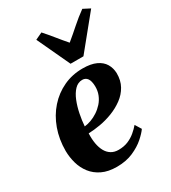

<svg xmlns="http://www.w3.org/2000/svg" viewBox="-204 -943 944 1059"><g transform="rotate(-30 268.0 -414.0)"><path d="M446 -101.5Q432 -81 402 -54.5Q372 -28 327 -8.2Q282 11.5 223 11.5Q168.5 11.5 130 -7Q91.5 -25.5 67.5 -56.5Q43.5 -87.5 32.5 -126.2Q21.5 -165 21 -205.5Q21 -280 44 -343.5Q67 -407 108.8 -454Q150.5 -501 206.5 -527.2Q262.5 -553.5 328.5 -553.5Q381 -553.5 414 -538.2Q447 -523 462.8 -496.5Q478.5 -470 479.5 -437Q480 -390.5 460.5 -355.8Q441 -321 408 -296.8Q375 -272.5 335 -257Q295 -241.5 254.2 -234.5Q213.5 -227.5 179.5 -226.5Q178 -190.5 183.2 -161Q188.5 -131.5 200.5 -110Q212.5 -88.5 231.8 -76.8Q251 -65 277.5 -65Q312 -65 338.8 -76.2Q365.5 -87.5 386.2 -105Q407 -122.5 422 -140.5ZM296 -500Q268 -500 247.2 -478.2Q226.5 -456.5 212.5 -421.8Q198.5 -387 190.5 -347Q182.5 -307 180 -270.5Q199.5 -272.5 221.8 -280.5Q244 -288.5 265.2 -302.5Q286.5 -316.5 303.8 -335.8Q321 -355 331 -379.8Q341 -404.5 340.5 -434Q339.5 -468.5 328 -484.2Q316.5 -500 296 -500ZM285 -609 187.5 -818 232 -839Q258 -810 284.8 -776.8Q311.5 -743.5 339 -712Q378 -744 414.8 -776.8Q451.5 -809.5 492.5 -839L536 -816.5L367 -609Z"/></g></svg>

Font: Merriweather 60pt ExtraBold
Style: Italic
Weight: 800
Italic angle: -7.8°
Version: Version 2.101